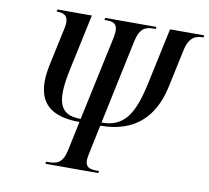

<svg xmlns="http://www.w3.org/2000/svg" viewBox="-79 -802 970 890"><g transform="rotate(10 406.0 -357.0)"><path d="M190 0H439L441 -10H431C390 -10 367 -19 381 -81L410 -218C569 -218 659 -302 691 -450L730 -632C744 -694 775 -704 810 -704L812 -714H651L594 -448C562 -299 518 -233 413 -233L497 -630C510 -692 536 -704 573 -704H585L587 -714H346L344 -704H357C392 -704 413 -692 400 -630L315 -233C213 -233 194 -296 226 -448L283 -714H121L119 -704C155 -704 182 -694 168 -632L129 -450C99 -304 146 -218 312 -218L283 -81C270 -19 243 -10 202 -10H192Z"/></g></svg>

Font: Noto Serif Display ExtraCondensed Medium
Style: Italic
Weight: 500
Width: 2
Italic angle: -12°
Designer: Monotype Design Team
Foundry: Monotype Imaging Inc.
Version: Version 2.009